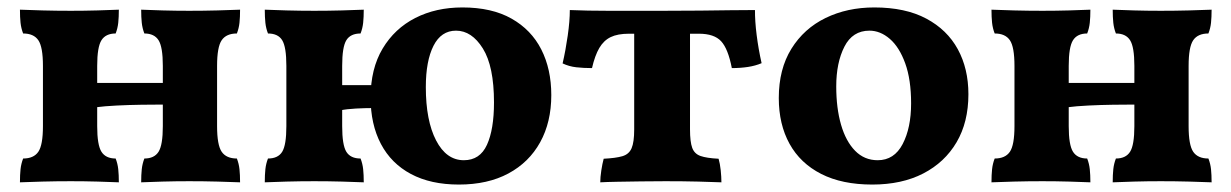

<svg xmlns="http://www.w3.org/2000/svg" viewBox="-20 -487 3309 516"><path d="M359.4 3Q359.4 -17.2 361 -32.2Q362.6 -47.2 368 -61Q394.6 -61 406.1 -79.1Q417.6 -97.2 417.6 -148V-310Q417.6 -360.8 406.1 -378.9Q394.6 -397 368 -397Q362.6 -410.8 361 -425.8Q359.4 -440.8 359.4 -461Q381.2 -460 416.4 -459Q451.6 -458 488.4 -458Q527.6 -458 564.9 -459Q602.2 -460 625.2 -461Q625.2 -440.8 623.6 -425.8Q622 -410.8 616.6 -397Q588.2 -397 575.8 -378.9Q563.4 -360.8 563.4 -310V-148Q563.4 -97.2 575.8 -79.1Q588.2 -61 616.6 -61Q622 -47.2 623.6 -32.2Q625.2 -17.2 625.2 3Q602.2 2 564.9 1Q527.6 0 488.4 0Q451.6 0 416.4 1Q381.2 2 359.4 3ZM33.6 3Q33.6 -17.2 35.2 -32.2Q36.8 -47.2 42.2 -61Q70.6 -61 83 -79.1Q95.4 -97.2 95.4 -148V-310Q95.4 -360.8 83 -378.9Q70.6 -397 42.2 -397Q36.8 -410.8 35.2 -425.8Q33.6 -440.8 33.6 -461Q56.2 -460 93.7 -459Q131.2 -458 170.4 -458Q207.2 -458 242.6 -459Q278 -460 299.4 -461Q299.4 -440.8 297.8 -425.8Q296.2 -410.8 290.8 -397Q264.2 -397 252.7 -378.9Q241.2 -360.8 241.2 -310V-148Q241.2 -97.2 252.7 -79.1Q264.2 -61 290.8 -61Q296.2 -47.2 297.8 -32.2Q299.4 -17.2 299.4 3Q278 2 242.6 1Q207.2 0 170.4 0Q131.2 0 93.7 1Q56.2 2 33.6 3ZM236.8 -198.6V-264.2H422.2V-206Q393.2 -206 360 -205.5Q326.8 -205 294 -203.4Q261.2 -201.8 236.8 -198.6Z M1213.2 9Q1137.6 9 1084.5 -19.3Q1031.4 -47.6 1003.7 -100.2Q976 -152.8 976 -224.8Q976 -302.4 1008.3 -356.4Q1040.6 -410.4 1096.1 -438.7Q1151.6 -467 1222.8 -467Q1301.6 -467 1354.7 -437Q1407.8 -407 1434.7 -354.1Q1461.6 -301.2 1461.6 -231.4Q1461.6 -158.8 1431.7 -104.7Q1401.8 -50.6 1346.3 -20.8Q1290.8 9 1213.2 9ZM691.6 3Q691.6 -17.2 693.2 -32.2Q694.8 -47.2 700.2 -61Q727.2 -61 738.4 -79.1Q749.6 -97.2 749.6 -148V-310Q749.6 -360.8 738.4 -378.9Q727.2 -397 700.2 -397Q694.8 -410.8 693.2 -425.8Q691.6 -440.8 691.6 -461Q713.6 -460 750 -459Q786.4 -458 824.6 -458Q862.8 -458 899.2 -459Q935.6 -460 957.6 -461Q957.6 -440.8 956 -425.8Q954.4 -410.8 949 -397Q922 -397 910.8 -378.9Q899.6 -360.8 899.6 -310V-148Q899.6 -97.2 910.8 -79.1Q922 -61 949 -61Q954.4 -47.2 956 -32.2Q957.6 -17.2 957.6 3Q935.6 2 899.2 1Q862.8 0 824.6 0Q786.4 0 750 1Q713.6 2 691.6 3ZM894.2 -190.4V-258.2H982.6V-196.6Q961.2 -196.6 936.6 -195.3Q912 -194 894.2 -190.4ZM1226.6 -56.4Q1269.8 -56.4 1288.7 -97.8Q1307.6 -139.2 1307.6 -211.6Q1307.6 -308.8 1277.7 -356.7Q1247.8 -404.6 1205.6 -404.6Q1165.6 -404.6 1145 -363.9Q1124.4 -323.2 1124.4 -253Q1124.4 -162.8 1152 -109.6Q1179.6 -56.4 1226.6 -56.4Z M1593.2 3Q1593.2 -10.4 1596 -28.8Q1598.8 -47.2 1602.4 -60.4Q1634.8 -62 1652.6 -67.2Q1670.4 -72.4 1677.4 -88.6Q1684.4 -104.8 1684.4 -139.2V-415.8H1834.4V-139.2Q1834.4 -106 1840.3 -89.8Q1846.2 -73.6 1862.6 -67.8Q1879 -62 1911.2 -60.4Q1915 -47.6 1916.9 -29.6Q1918.8 -11.6 1918.8 3Q1896.2 2 1856.5 1Q1816.8 0 1768.6 0Q1736.6 0 1702.6 0.5Q1668.6 1 1639.3 1.5Q1610 2 1593.2 3ZM1571 -304Q1548.2 -304 1528.7 -306.2Q1509.2 -308.4 1492 -316.6Q1500.2 -352 1505.8 -391.4Q1511.4 -430.8 1511.4 -460Q1535.8 -459 1560.8 -458.5Q1585.8 -458 1614.3 -458Q1642.8 -458 1678.9 -458Q1715 -458 1762.4 -458Q1818.6 -458 1862 -458.5Q1905.4 -459 1940.9 -459.5Q1976.4 -460 2009 -460Q2008.8 -430.4 2013.5 -392.9Q2018.2 -355.4 2026.8 -317.2Q2010.4 -310.2 1990.2 -307.1Q1970 -304 1946.8 -304Q1936.8 -355.8 1918.1 -376.1Q1899.4 -396.4 1858.2 -396.4H1670.4Q1640 -396.4 1621.2 -387.3Q1602.4 -378.2 1590.6 -358Q1578.8 -337.8 1571 -304Z M2324.2 9Q2243 9 2186.9 -19.6Q2130.8 -48.2 2101.9 -100.5Q2073 -152.8 2073 -223.6Q2073 -301.2 2106.8 -355.8Q2140.6 -410.4 2198.8 -438.7Q2257 -467 2329.6 -467Q2413.2 -467 2469.4 -437Q2525.6 -407 2554.1 -354.7Q2582.6 -302.4 2582.6 -233.8Q2582.6 -158.8 2550.8 -104.7Q2519 -50.6 2461.3 -20.8Q2403.6 9 2324.2 9ZM2338.8 -56.4Q2383.2 -56.4 2405.9 -99.9Q2428.6 -143.4 2428.6 -209.2Q2428.6 -273 2412.8 -316.7Q2397 -360.4 2371.4 -382.5Q2345.8 -404.6 2316.6 -404.6Q2271.2 -404.6 2249.3 -361.5Q2227.4 -318.4 2227.4 -254.8Q2227.4 -196.4 2240.3 -151.8Q2253.2 -107.2 2278.1 -81.8Q2303 -56.4 2338.8 -56.4Z M2970.4 3Q2970.4 -17.2 2972 -32.2Q2973.6 -47.2 2979 -61Q3005.6 -61 3017.1 -79.1Q3028.6 -97.2 3028.6 -148V-310Q3028.6 -360.8 3017.1 -378.9Q3005.6 -397 2979 -397Q2973.6 -410.8 2972 -425.8Q2970.4 -440.8 2970.4 -461Q2992.2 -460 3027.4 -459Q3062.6 -458 3099.4 -458Q3138.6 -458 3175.9 -459Q3213.2 -460 3236.2 -461Q3236.2 -440.8 3234.6 -425.8Q3233 -410.8 3227.6 -397Q3199.2 -397 3186.8 -378.9Q3174.4 -360.8 3174.4 -310V-148Q3174.4 -97.2 3186.8 -79.1Q3199.2 -61 3227.6 -61Q3233 -47.2 3234.6 -32.2Q3236.2 -17.2 3236.2 3Q3213.2 2 3175.9 1Q3138.6 0 3099.4 0Q3062.6 0 3027.4 1Q2992.2 2 2970.4 3ZM2644.6 3Q2644.6 -17.2 2646.2 -32.2Q2647.8 -47.2 2653.2 -61Q2681.6 -61 2694 -79.1Q2706.4 -97.2 2706.4 -148V-310Q2706.4 -360.8 2694 -378.9Q2681.6 -397 2653.2 -397Q2647.8 -410.8 2646.2 -425.8Q2644.6 -440.8 2644.6 -461Q2667.2 -460 2704.7 -459Q2742.2 -458 2781.4 -458Q2818.2 -458 2853.6 -459Q2889 -460 2910.4 -461Q2910.4 -440.8 2908.8 -425.8Q2907.2 -410.8 2901.8 -397Q2875.2 -397 2863.7 -378.9Q2852.2 -360.8 2852.2 -310V-148Q2852.2 -97.2 2863.7 -79.1Q2875.2 -61 2901.8 -61Q2907.2 -47.2 2908.8 -32.2Q2910.4 -17.2 2910.4 3Q2889 2 2853.6 1Q2818.2 0 2781.4 0Q2742.2 0 2704.7 1Q2667.2 2 2644.6 3ZM2847.8 -198.6V-264.2H3033.2V-206Q3004.2 -206 2971 -205.5Q2937.8 -205 2905 -203.4Q2872.2 -201.8 2847.8 -198.6Z"/></svg>

Font: Vollkorn
Style: Regular
Weight: 400
Designer: Friedrich Althausen
Foundry: Friedrich Althausen
Version: Version 4.104